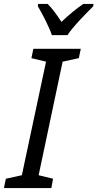

<svg xmlns="http://www.w3.org/2000/svg" viewBox="-51 -964 499 984"><path d="M215 -784H295C321 -826 395 -900 427 -932L428 -944H376C342 -921 303 -889 264 -852C239 -890 215 -923 193 -944H144L143 -932C165 -895 200 -828 215 -784ZM-31 0H212L221 -48L147 -66L270 -648L353 -666L363 -714H120L110 -666L185 -648L61 -66L-21 -48Z"/></svg>

Font: Noto Sans SemiCondensed
Style: Italic
Weight: 400
Width: 4
Italic angle: -12°
Designer: Monotype Design Team
Foundry: Monotype Imaging Inc.
Version: Version 2.013